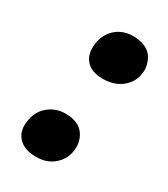

<svg xmlns="http://www.w3.org/2000/svg" viewBox="-139 -604 578 662"><g transform="rotate(30 150.0 -273.0)"><path d="M175.8 -356.9Q129.4 -356.9 107.7 -383.8Q85.9 -410.6 95.2 -458Q103.5 -494.6 130.4 -515.9Q157.2 -537.1 194.8 -537.1Q222.2 -537.1 242.2 -528.1Q262.2 -519 271.7 -504.4Q281.2 -489.7 285.2 -471.2Q289.1 -452.6 284.2 -433.1Q277.8 -400.9 249 -378.9Q220.2 -356.9 175.8 -356.9ZM111.8 -8.8Q63 -8.8 39.6 -35.9Q16.1 -63 25.9 -107.9Q33.2 -145 61.3 -167Q89.4 -189 125 -189Q178.2 -189 200.2 -158.2Q222.2 -127.4 213.9 -85.9Q207.5 -53.7 180.4 -31.2Q153.3 -8.8 111.8 -8.8Z"/></g></svg>

Font: Shantell Sans Irregular Bouncy
Style: Italic
Weight: 600
Italic angle: -11.31°
Designer: Stephen Nixon, Anya Danilova, Shantell Martin
Foundry: Arrow Type
Version: Version 1.006;[9816181b4]